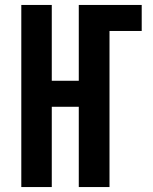

<svg xmlns="http://www.w3.org/2000/svg" viewBox="-20 -755 616 775"><path d="M66 0H189V-324H298V0H422V-630H552V-735H298V-429H189V-735H66Z"/></svg>

Font: Iosevka Sparkle
Style: Bold
Weight: 700
Designer: Belleve Invis
Foundry: Belleve Invis
Version: Version 4.5.0; ttfautohint (v1.8.3)